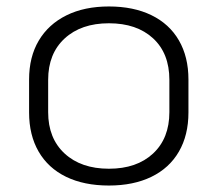

<svg xmlns="http://www.w3.org/2000/svg" viewBox="-20 -567 673 594"><path d="M317 7Q240 7 184.5 -20Q129 -47 99.5 -98Q70 -149 70 -219V-321Q70 -391 100 -441.5Q130 -492 185.5 -519.5Q241 -547 317 -547Q393 -547 448.5 -520Q504 -493 533.5 -442Q563 -391 563 -321V-219Q563 -149 533.5 -98Q504 -47 448.5 -20Q393 7 317 7ZM317 -45Q403 -45 453.5 -92Q504 -139 504 -220V-320Q504 -402 453.5 -448.5Q403 -495 317 -495Q231 -495 180 -448Q129 -401 129 -320V-220Q129 -139 180 -92Q231 -45 317 -45Z"/></svg>

Font: Pathway Extreme 28pt ExtraLight
Style: Regular
Weight: 250
Designer: Eduardo Rodriguez Tunni
Foundry: Eduardo Rodriguez Tunni
Version: Version 1.001;gftools[0.9.26]